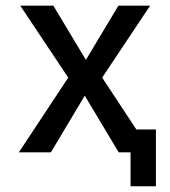

<svg xmlns="http://www.w3.org/2000/svg" viewBox="-20 -520 603 680"><path d="M46.9 19.5 221.7 -245.1 51.8 -500H168.9L283.2 -309.6H285.2L399.4 -500H511.7L341.8 -245.1L462.9 -61.5H532.2V139.6H442.4V19.5H400.4L281.2 -179.7H279.3L160.2 19.5Z"/></svg>

Font: GenEi M Gothic v2 Medium
Style: Regular
Weight: 500
Version: Version 2.0